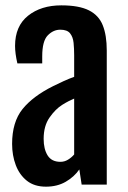

<svg xmlns="http://www.w3.org/2000/svg" viewBox="-20 -700 486 728"><path d="M181.6 -373.5Q200.2 -382.8 221.7 -392.6Q243.2 -402.3 261.2 -408.7V-490.2Q261.2 -515.6 259 -537.6Q256.8 -559.6 245.8 -573.5Q234.9 -587.4 208.5 -587.4Q182.1 -587.4 161.1 -565.9Q140.1 -544.4 140.1 -486.3V-459.5H45.9Q37.1 -497.6 37.1 -525.9Q37.1 -601.1 86.4 -640.4Q135.7 -679.7 212.4 -679.7Q279.3 -679.7 316.9 -660.9Q354.5 -642.1 369.6 -604.2Q384.8 -566.4 384.8 -508.3V0H289.6L280.8 -57.6Q261.2 -29.3 229 -10.7Q196.8 7.8 154.3 7.8Q110.4 7.8 82 -14.6Q53.7 -37.1 39.8 -74Q25.9 -110.8 25.9 -154.3Q25.9 -237.3 65.4 -286.4Q105 -335.4 181.6 -373.5ZM209 -86.4Q224.6 -86.4 237.8 -94.5Q251 -102.5 261.2 -114.3V-326.2Q252 -322.3 241.2 -316.9Q230.5 -311.5 216.3 -302.7Q190.4 -286.6 168 -254.6Q145.5 -222.7 145.5 -173.3Q145.5 -134.8 160.6 -110.6Q175.8 -86.4 209 -86.4Z"/></svg>

Font: Fjalla One
Style: Regular
Weight: 400
Designer: Irina Smirnova, Eben Sorkin
Foundry: Sorkin Type
Version: Version 1.002; ttfautohint (v1.8.4.7-5d5b);gftools[0.9.25]